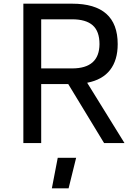

<svg xmlns="http://www.w3.org/2000/svg" viewBox="-20 -778 746 1044"><path d="M107 0ZM351 -321H204V0H107V-758H372Q620 -758 620 -538Q620 -451 578.5 -397.5Q537 -344 454 -328L657 0H546ZM204 -406H372Q520 -406 521 -538Q521 -608 484 -640.5Q447 -673 372 -673H204ZM294 80H394L353 246H262Z"/></svg>

Font: Biryani
Style: Regular
Weight: 400
Designer: Dan Reynolds and Mathieu Reguer
Foundry: Dan Reynolds and Mathieu Reguer
Version: Version 1.004; ttfautohint (v1.1) -l 5 -r 5 -G 72 -x 0 -D la